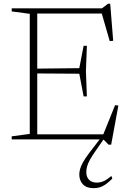

<svg xmlns="http://www.w3.org/2000/svg" viewBox="-20 -726 674 1000"><path d="M432.5 -487.5 427.5 -355.5 432.5 -224H415.5L393 -342L164 -343.5V-368.5L393 -371L415.5 -487.5ZM569.5 -513.5 551.5 -512 505.5 -671.5 532 -655.5H150V-682.5H511L542.5 -706.5H554ZM512.5 -12.5 579.5 -178.5 596.5 -176 559 27.5H545.5L518.5 0H150V-26.5H542ZM41 0V-16L135 -28.5V-654L41 -666.5V-682.5H174V0ZM480.5 56Q460 85 449 105Q438 125 433.8 140.2Q429.5 155.5 429.5 170.5Q429.5 196 444 210.5Q458.5 225 484 225Q504 225 521.5 216.8Q539 208.5 560 190.5L565 204.5Q545.5 223.5 529.8 234.5Q514 245.5 499.2 249.8Q484.5 254 467.5 254Q431 254 412 234.2Q393 214.5 393 182.5Q393 170 397 154.8Q401 139.5 412.8 118.2Q424.5 97 447.5 67L504 -6.5H524Z"/></svg>

Font: Newsreader ExtraLight
Style: Regular
Weight: 250
Designer: Hugues Gentile
Foundry: Production Type
Version: Version 1.003